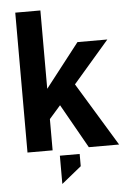

<svg xmlns="http://www.w3.org/2000/svg" viewBox="-58 -733 636 944"><g transform="rotate(-5 260.0 -260.5)"><path d="M233.4 -217.8 177.7 -154.3V0H53.7V-690.4H177.7V-303.7L345.7 -519.5H493.2L315.4 -313.5L505.9 0H356.4ZM210.9 29.3H308.6V89.8L210.9 168.9Z"/></g></svg>

Font: DINish
Style: Bold
Weight: 700
Designer: Bert Driehuis
Foundry: Playbeing
Version: Version 3.008; git-95204e4c-release